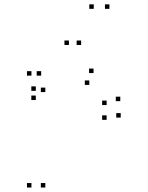

<svg xmlns="http://www.w3.org/2000/svg" viewBox="-20 -828 660 858"><path d="M519.5 -302.5V-322.5H499.5V-302.5ZM517.5 -376V-396H497.5V-376ZM398 -501.5V-521.5H378V-501.5ZM140 -422V-442H120V-422ZM140 -381V-401H120V-381ZM379 -448.5V-468.5H359V-448.5ZM456.5 -358.5V-378.5H436.5V-358.5ZM456.5 -292.5V-312.5H436.5V-292.5ZM182.5 10V-10H162.5V10ZM182.5 -416.5V-436.5H162.5V-416.5ZM164 -490V-510H144V-490ZM120.5 -490V-510H100.5V-490ZM120.5 10V-10H100.5V10ZM288 -627V-647H268V-627ZM399 -788.5V-808.5H379V-788.5ZM469 -788.5V-808.5H449V-788.5ZM342.5 -627V-647H322.5V-627Z"/></svg>

Font: Monaspace Krypton Dots Var
Style: Regular
Weight: 400
Designer: Riley Cran and the Lettermatic Team
Version: Version 1.100 (Monaspace Krypton Dots)